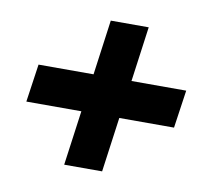

<svg xmlns="http://www.w3.org/2000/svg" viewBox="-63 -701 730 653"><g transform="rotate(10 302.0 -374.0)"><path d="M544 -308H355L329 -119H198L224 -308H34L53 -439H243L269 -629H400L374 -439H563Z"/></g></svg>

Font: Morrison ExtraBold
Style: Regular
Weight: 800
Designer: Pablo Impallari, Rodrigo Fuenzalida (Modified by Dan O. Williams)
Version: Version 0.03;June 6, 2019;FontCreator 11.5.0.2425 64-bit; tt